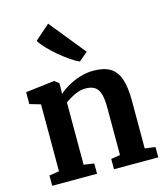

<svg xmlns="http://www.w3.org/2000/svg" viewBox="-128 -987 934 1084"><g transform="rotate(-15 339.0 -445.0)"><path d="M99.5 -69V-460.5L36 -479V-548.5L203 -568.5H206L230.5 -549V-510.5L229.5 -486.5Q250.5 -506 282.8 -524.5Q315 -543 353.8 -555.2Q392.5 -567.5 433.5 -567.5Q494 -567.5 530.8 -545.5Q567.5 -523.5 584 -475Q600.5 -426.5 600.5 -347.5V-68.5L661.5 -60.5V0H402.5V-60L456 -68.5V-344.5Q456 -394 447.8 -424Q439.5 -454 419.5 -468Q399.5 -482 364.5 -482Q341 -482 318.5 -474Q296 -466 276.8 -454.5Q257.5 -443 243.5 -432.5V-69L303.5 -60V0H41.5V-60ZM373.5 -637.5Q353.5 -645.5 323.8 -665.8Q294 -686 262.8 -712.2Q231.5 -738.5 206 -765.2Q180.5 -792 168.5 -813L256 -890L425.5 -680.5L374.5 -637.5Z"/></g></svg>

Font: Merriweather Light 18pt
Style: Bold
Weight: 700
Version: Version 2.100